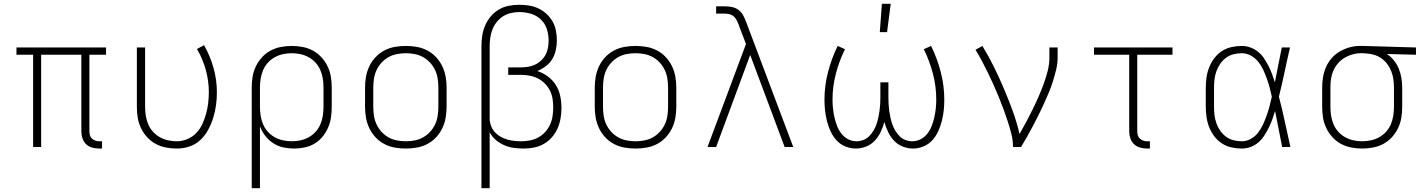

<svg xmlns="http://www.w3.org/2000/svg" viewBox="-20 -768 7440 1003"><path d="M513 8H498Q480 8 461.5 3Q443 -2 430 -14.5Q417 -27 411 -45Q405 -63 405 -81V-482H195V0H153V-482H66V-520H534V-482H447V-81Q447 -71 450 -61Q453 -51 460.5 -44Q468 -37 478 -33.5Q488 -30 498 -30H513Z M904 8Q875 8 846.5 2.5Q818 -3 793 -16.5Q768 -30 748.5 -51.5Q729 -73 716.5 -99Q704 -125 699.5 -153Q695 -181 695 -210V-520H738V-210Q738 -187 741.5 -164Q745 -141 754 -119.5Q763 -98 778.5 -80.5Q794 -63 814.5 -51.5Q835 -40 858 -35Q881 -30 904 -30Q932 -30 959 -41.5Q986 -53 1005.5 -73.5Q1025 -94 1037 -120Q1049 -146 1056.5 -173.5Q1064 -201 1067.5 -229.5Q1071 -258 1071 -286Q1071 -345 1055 -403Q1039 -461 1009 -512L1046 -532Q1078 -476 1095.5 -413Q1113 -350 1113 -286Q1113 -252 1108.5 -218.5Q1104 -185 1094 -153Q1084 -121 1068 -91Q1052 -61 1027.5 -37.5Q1003 -14 970.5 -3Q938 8 904 8Z M1295 215V-310Q1295 -339 1299.5 -367Q1304 -395 1316.5 -421Q1329 -447 1348.5 -468.5Q1368 -490 1393 -503.5Q1418 -517 1446.5 -522.5Q1475 -528 1504 -528Q1533 -528 1561.5 -522.5Q1590 -517 1615 -503.5Q1640 -490 1659.5 -468.5Q1679 -447 1691.5 -421Q1704 -395 1708.5 -367Q1713 -339 1713 -310V-210Q1713 -182 1709 -154.5Q1705 -127 1694 -101.5Q1683 -76 1665 -54Q1647 -32 1623.5 -18Q1600 -4 1572.5 2Q1545 8 1517 8Q1488 8 1460 2Q1432 -4 1408 -19.5Q1384 -35 1366 -58Q1348 -81 1338 -108V215ZM1504 -30Q1527 -30 1550 -35Q1573 -40 1593.5 -51.5Q1614 -63 1629.5 -80.5Q1645 -98 1654 -119.5Q1663 -141 1666.5 -164Q1670 -187 1670 -210V-310Q1670 -333 1666.5 -356Q1663 -379 1654 -400.5Q1645 -422 1629.5 -439.5Q1614 -457 1593.5 -468.5Q1573 -480 1550 -485Q1527 -490 1504 -490Q1481 -490 1458 -485Q1435 -480 1414.5 -468.5Q1394 -457 1378.5 -439.5Q1363 -422 1354 -400.5Q1345 -379 1341.5 -356Q1338 -333 1338 -310V-210Q1338 -187 1341.5 -164Q1345 -141 1354 -119.5Q1363 -98 1378.5 -80.5Q1394 -63 1414.5 -51.5Q1435 -40 1458 -35Q1481 -30 1504 -30Z M2100 8Q2071 8 2042.5 3Q2014 -2 1988 -15.5Q1962 -29 1942 -50.5Q1922 -72 1909.5 -98Q1897 -124 1892 -152.5Q1887 -181 1887 -210V-310Q1887 -339 1892 -367.5Q1897 -396 1909.5 -422Q1922 -448 1942 -469.5Q1962 -491 1988 -504.5Q2014 -518 2042.5 -523Q2071 -528 2100 -528Q2129 -528 2157.5 -523Q2186 -518 2212 -504.5Q2238 -491 2258 -469.5Q2278 -448 2290.5 -422Q2303 -396 2308 -367.5Q2313 -339 2313 -310V-210Q2313 -181 2308 -152.5Q2303 -124 2290.5 -98Q2278 -72 2258 -50.5Q2238 -29 2212 -15.5Q2186 -2 2157.5 3Q2129 8 2100 8ZM2100 -30Q2123 -30 2146.5 -34.5Q2170 -39 2190.5 -50.5Q2211 -62 2227 -79.5Q2243 -97 2253 -118.5Q2263 -140 2266.5 -163.5Q2270 -187 2270 -210V-310Q2270 -333 2266.5 -356.5Q2263 -380 2253 -401.5Q2243 -423 2227 -440.5Q2211 -458 2190.5 -469.5Q2170 -481 2146.5 -485.5Q2123 -490 2100 -490Q2077 -490 2053.5 -485.5Q2030 -481 2009.5 -469.5Q1989 -458 1973 -440.5Q1957 -423 1947 -401.5Q1937 -380 1933.5 -356.5Q1930 -333 1930 -310V-210Q1930 -187 1933.5 -163.5Q1937 -140 1947 -118.5Q1957 -97 1973 -79.5Q1989 -62 2009.5 -50.5Q2030 -39 2053.5 -34.5Q2077 -30 2100 -30Z M2495 215V-525Q2495 -553 2499 -580.5Q2503 -608 2514 -634Q2525 -660 2543 -681.5Q2561 -703 2585 -717.5Q2609 -732 2636.5 -737.5Q2664 -743 2692 -743Q2718 -743 2743.5 -739Q2769 -735 2792.5 -724Q2816 -713 2835 -695.5Q2854 -678 2866.5 -656Q2879 -634 2884 -608.5Q2889 -583 2889 -557Q2889 -532 2883.5 -506.5Q2878 -481 2865 -459.5Q2852 -438 2831.5 -422.5Q2811 -407 2787 -397Q2817 -387 2842 -368.5Q2867 -350 2883.5 -324Q2900 -298 2906.5 -267Q2913 -236 2913 -205Q2913 -178 2908.5 -150.5Q2904 -123 2893 -98Q2882 -73 2864 -52Q2846 -31 2822 -17Q2798 -3 2771 2.5Q2744 8 2716 8Q2690 8 2664 4.5Q2638 1 2614 -9.5Q2590 -20 2570 -37Q2550 -54 2538 -77V215ZM2703 -30Q2726 -30 2749 -34.5Q2772 -39 2792 -50Q2812 -61 2828 -78.5Q2844 -96 2853.5 -117Q2863 -138 2866.5 -161Q2870 -184 2870 -207Q2870 -230 2866.5 -252.5Q2863 -275 2852.5 -295.5Q2842 -316 2825.5 -332.5Q2809 -349 2788.5 -359Q2768 -369 2745.5 -373Q2723 -377 2700 -377H2635V-416H2700Q2719 -416 2738 -419Q2757 -422 2774.5 -430Q2792 -438 2806.5 -451.5Q2821 -465 2830 -482Q2839 -499 2842.5 -518Q2846 -537 2846 -556V-557Q2846 -587 2836.5 -616.5Q2827 -646 2804.5 -667Q2782 -688 2752.5 -696.5Q2723 -705 2692 -705Q2670 -705 2647.5 -699.5Q2625 -694 2606.5 -682Q2588 -670 2574 -652Q2560 -634 2552 -613Q2544 -592 2541 -569.5Q2538 -547 2538 -525V-140Q2540 -122 2547.5 -105Q2555 -88 2567.5 -75Q2580 -62 2596.5 -53Q2613 -44 2630.5 -39Q2648 -34 2666.5 -32Q2685 -30 2703 -30Z M3300 8Q3271 8 3242.5 3Q3214 -2 3188 -15.5Q3162 -29 3142 -50.5Q3122 -72 3109.5 -98Q3097 -124 3092 -152.5Q3087 -181 3087 -210V-310Q3087 -339 3092 -367.5Q3097 -396 3109.5 -422Q3122 -448 3142 -469.5Q3162 -491 3188 -504.5Q3214 -518 3242.5 -523Q3271 -528 3300 -528Q3329 -528 3357.5 -523Q3386 -518 3412 -504.5Q3438 -491 3458 -469.5Q3478 -448 3490.5 -422Q3503 -396 3508 -367.5Q3513 -339 3513 -310V-210Q3513 -181 3508 -152.5Q3503 -124 3490.5 -98Q3478 -72 3458 -50.5Q3438 -29 3412 -15.5Q3386 -2 3357.5 3Q3329 8 3300 8ZM3300 -30Q3323 -30 3346.5 -34.5Q3370 -39 3390.5 -50.5Q3411 -62 3427 -79.5Q3443 -97 3453 -118.5Q3463 -140 3466.5 -163.5Q3470 -187 3470 -210V-310Q3470 -333 3466.5 -356.5Q3463 -380 3453 -401.5Q3443 -423 3427 -440.5Q3411 -458 3390.5 -469.5Q3370 -481 3346.5 -485.5Q3323 -490 3300 -490Q3277 -490 3253.5 -485.5Q3230 -481 3209.5 -469.5Q3189 -458 3173 -440.5Q3157 -423 3147 -401.5Q3137 -380 3133.5 -356.5Q3130 -333 3130 -310V-210Q3130 -187 3133.5 -163.5Q3137 -140 3147 -118.5Q3157 -97 3173 -79.5Q3189 -62 3209.5 -50.5Q3230 -39 3253.5 -34.5Q3277 -30 3300 -30Z M3721 0H3676L3877 -538L3841 -632V-634Q3836 -646 3830.5 -658.5Q3825 -671 3815 -680.5Q3805 -690 3791.5 -693.5Q3778 -697 3765 -697H3721V-735H3765Q3785 -735 3805 -731Q3825 -727 3840.5 -714Q3856 -701 3865 -682.5Q3874 -664 3881 -645L4124 0H4079L3899 -481Z M4451 8Q4423 8 4396 -3Q4369 -14 4350 -35Q4331 -56 4319 -82Q4307 -108 4300 -135.5Q4293 -163 4290 -191Q4287 -219 4287 -247Q4287 -320 4305.5 -391.5Q4324 -463 4356 -528L4394 -511Q4364 -450 4346.5 -383Q4329 -316 4329 -248Q4329 -225 4331.5 -201.5Q4334 -178 4339 -155.5Q4344 -133 4352.5 -111Q4361 -89 4375 -70.5Q4389 -52 4410 -41Q4431 -30 4454 -30Q4472 -30 4489.5 -36.5Q4507 -43 4520 -56Q4533 -69 4542.5 -84.5Q4552 -100 4558 -117Q4564 -134 4568 -152Q4572 -170 4574.5 -188Q4577 -206 4578 -224Q4579 -242 4579 -260V-338H4621V-260Q4621 -242 4622 -224Q4623 -206 4625.5 -188Q4628 -170 4632 -152Q4636 -134 4642 -117Q4648 -100 4657.5 -84.5Q4667 -69 4680 -56Q4693 -43 4710.5 -36.5Q4728 -30 4746 -30Q4769 -30 4790 -41Q4811 -52 4825 -70.5Q4839 -89 4847.5 -111Q4856 -133 4861 -155.5Q4866 -178 4868.5 -201.5Q4871 -225 4871 -248Q4871 -316 4853.5 -383Q4836 -450 4806 -511L4844 -528Q4876 -463 4894.5 -391.5Q4913 -320 4913 -247Q4913 -219 4910 -191Q4907 -163 4900 -135.5Q4893 -108 4881 -82Q4869 -56 4850 -35Q4831 -14 4804 -3Q4777 8 4749 8Q4722 8 4695.5 -2.5Q4669 -13 4650 -33.5Q4631 -54 4619 -79.5Q4607 -105 4600 -131Q4593 -105 4581 -79.5Q4569 -54 4550 -33.5Q4531 -13 4504.5 -2.5Q4478 8 4451 8ZM4576 -600 4587 -748H4633L4614 -600Z M5272 0Q5272 -34 5263.5 -67.5Q5255 -101 5244.5 -133.5Q5234 -166 5222 -198.5Q5210 -231 5197 -262.5Q5184 -294 5170 -325.5Q5156 -357 5141 -387.5Q5126 -418 5110 -448.5Q5094 -479 5076 -508L5112 -528Q5145 -474 5172.5 -418Q5200 -362 5224.5 -304.5Q5249 -247 5270.5 -188Q5292 -129 5306 -68Q5324 -99 5341 -131Q5358 -163 5374 -195.5Q5390 -228 5404.5 -261Q5419 -294 5431.5 -328Q5444 -362 5453 -397Q5462 -432 5462 -468V-520H5505V-468Q5505 -436 5497.5 -405Q5490 -374 5480.5 -343.5Q5471 -313 5458.5 -283.5Q5446 -254 5433 -225Q5420 -196 5405.5 -167.5Q5391 -139 5376.5 -111Q5362 -83 5346 -55Q5330 -27 5314 0Z M5987 8H5972Q5954 8 5936 3Q5918 -2 5904.5 -14.5Q5891 -27 5885 -45Q5879 -63 5879 -81V-482H5695V-520H6105V-482H5921V-81Q5921 -71 5924 -61Q5927 -51 5934.5 -44Q5942 -37 5952 -33.5Q5962 -30 5972 -30H5987Z M6467 8Q6440 8 6413 2Q6386 -4 6363 -19Q6340 -34 6323.5 -56Q6307 -78 6297 -103Q6287 -128 6283 -155.5Q6279 -183 6279 -210V-310Q6279 -337 6283 -364.5Q6287 -392 6297 -417Q6307 -442 6323.5 -464Q6340 -486 6363 -501Q6386 -516 6413 -522Q6440 -528 6467 -528Q6490 -528 6512 -520Q6534 -512 6552 -497.5Q6570 -483 6583 -463.5Q6596 -444 6606.5 -423.5Q6617 -403 6625 -381.5Q6633 -360 6640 -338Q6649 -384 6658 -429.5Q6667 -475 6676 -520H6719Q6704 -456 6690.5 -391.5Q6677 -327 6661 -263Q6678 -198 6692 -132Q6706 -66 6721 0H6678Q6669 -47 6659.5 -94Q6650 -141 6641 -188Q6634 -165 6626 -143Q6618 -121 6607.5 -100Q6597 -79 6584 -59Q6571 -39 6553.5 -24Q6536 -9 6513.5 -0.5Q6491 8 6467 8ZM6467 -30Q6492 -30 6515 -43Q6538 -56 6553 -76Q6568 -96 6578.5 -119Q6589 -142 6597.5 -166Q6606 -190 6612.5 -214.5Q6619 -239 6624 -263Q6619 -287 6612.5 -311Q6606 -335 6597.5 -358.5Q6589 -382 6578.5 -404.5Q6568 -427 6552.5 -446Q6537 -465 6514.5 -477.5Q6492 -490 6467 -490Q6445 -490 6423.5 -484.5Q6402 -479 6384.5 -466Q6367 -453 6354.5 -435Q6342 -417 6334.5 -396Q6327 -375 6324.5 -353.5Q6322 -332 6322 -310V-210Q6322 -188 6324.5 -166.5Q6327 -145 6334.5 -124Q6342 -103 6354.5 -85Q6367 -67 6384.5 -54Q6402 -41 6423.5 -35.5Q6445 -30 6467 -30Z M7096 8Q7067 8 7038.5 2.5Q7010 -3 6985 -16.5Q6960 -30 6940.5 -51.5Q6921 -73 6908.5 -99Q6896 -125 6891.5 -153Q6887 -181 6887 -210V-310Q6887 -338 6891.5 -365Q6896 -392 6907 -417.5Q6918 -443 6936.5 -464Q6955 -485 6979 -499Q7003 -513 7029.5 -520.5Q7056 -528 7084 -528H7100L7377 -520V-482L7225 -486Q7246 -472 7262 -452Q7278 -432 7287.5 -408.5Q7297 -385 7301 -360Q7305 -335 7305 -310V-210Q7305 -181 7300.5 -153Q7296 -125 7283.5 -99Q7271 -73 7251.5 -51.5Q7232 -30 7207 -16.5Q7182 -3 7153.5 2.5Q7125 8 7096 8ZM7096 -30Q7119 -30 7142 -35Q7165 -40 7185.5 -51.5Q7206 -63 7221.5 -80.5Q7237 -98 7246 -119.5Q7255 -141 7258.5 -164Q7262 -187 7262 -210V-310Q7262 -332 7259 -353.5Q7256 -375 7248 -395.5Q7240 -416 7227 -433.5Q7214 -451 7196 -463.5Q7178 -476 7157 -482Q7136 -488 7114 -489L7100 -490H7088Q7066 -490 7044 -483.5Q7022 -477 7003 -465.5Q6984 -454 6969 -436.5Q6954 -419 6945 -398Q6936 -377 6933 -355Q6930 -333 6930 -310V-210Q6930 -187 6933.5 -164Q6937 -141 6946 -119.5Q6955 -98 6970.5 -80.5Q6986 -63 7006.5 -51.5Q7027 -40 7050 -35Q7073 -30 7096 -30Z"/></svg>

Font: Iosevka Aile Extralight
Style: Regular
Weight: 200
Designer: Belleve Invis
Foundry: Belleve Invis
Version: Version 31.1.0; ttfautohint (v1.8.4)